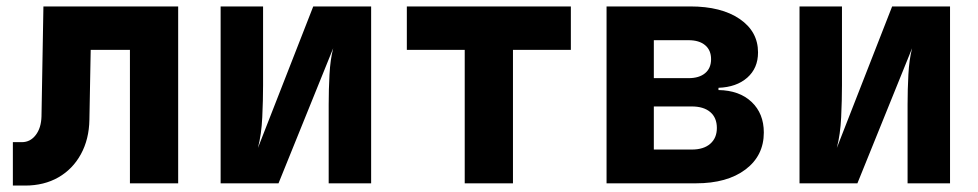

<svg xmlns="http://www.w3.org/2000/svg" viewBox="-20 -570 3040 597"><path d="M20 7V-128H48Q74 -128 91 -150Q108 -172 109 -208L115 -550H534V0H384V-415H262L258 -198Q257 -137 231.5 -90.5Q206 -44 161.5 -18.5Q117 7 58 7Z M666 0V-550H798V-305Q798 -259 795.5 -205.5Q793 -152 782 -110L954 -550H1134V0H1002V-245Q1002 -291 1004.5 -338Q1007 -385 1016 -420L846 0Z M1425 0V-415H1245V-550H1755V-415H1575V0Z M1866 0V-550H2126Q2223 -550 2280 -511Q2337 -472 2337 -407Q2337 -358 2303.5 -328.5Q2270 -299 2214 -297V-290Q2279 -289 2317 -253Q2355 -217 2355 -158Q2355 -86 2298 -43Q2241 0 2144 0ZM2013 -327H2121Q2154 -327 2172.5 -342.5Q2191 -358 2191 -386Q2191 -414 2172.5 -429.5Q2154 -445 2121 -445H2013ZM2013 -105H2131Q2168 -105 2188.5 -123Q2209 -141 2209 -172Q2209 -204 2188.5 -221.5Q2168 -239 2131 -239H2013Z M2466 0V-550H2598V-305Q2598 -259 2595.5 -205.5Q2593 -152 2582 -110L2754 -550H2934V0H2802V-245Q2802 -291 2804.5 -338Q2807 -385 2816 -420L2646 0Z"/></svg>

Font: JetBrains Mono NL ExtraBold
Style: Regular
Weight: 800
Designer: Philipp Nurullin, Konstantin Bulenkov
Foundry: JetBrains
Version: Version 2.304; ttfautohint (v1.8.4.7-5d5b)